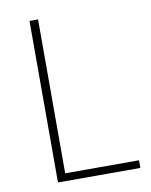

<svg xmlns="http://www.w3.org/2000/svg" viewBox="-80 -758 641 817"><g transform="rotate(-10 240.5 -349.0)"><path d="M104 0V-698H141V-33H460V0Z"/></g></svg>

Font: IBM Plex Sans Thai Looped ExtraLight
Style: Regular
Weight: 200
Designer: Mike Abbink, Paul van der Laan, Pieter van Rosmalen, Ben Mitchell, Mark Frömberg
Foundry: Bold Monday
Version: Version 1.0